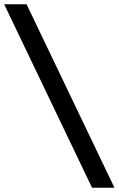

<svg xmlns="http://www.w3.org/2000/svg" viewBox="-22 -880 557 900"><path d="M409.5 0H514.5L102.5 -860H-2.5Z"/></svg>

Font: Spartan SemiBold
Style: Regular
Weight: 600
Designer: Matt Bailey, Mirko Velimirovic
Foundry: Matt Bailey
Version: Version 1.003; ttfautohint (v1.8.3)